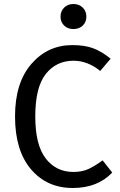

<svg xmlns="http://www.w3.org/2000/svg" viewBox="-20 -926 600 958"><path d="M346 -906Q375 -906 393 -888Q411 -870 411 -843Q411 -816 393 -798.5Q375 -781 346 -781Q318 -781 300 -798.5Q282 -816 282 -843Q282 -870 300 -888Q318 -906 346 -906ZM341 -701Q403 -701 445.5 -685Q488 -669 532 -633L480 -572Q417 -623 347 -623Q261 -623 208.5 -557Q156 -491 156 -345Q156 -203 208 -135.5Q260 -68 346 -68Q390 -68 422 -83Q454 -98 492 -126L540 -65Q467 12 343 12Q214 12 134.5 -81.5Q55 -175 55 -345Q55 -513 136.5 -607Q218 -701 341 -701Z"/></svg>

Font: Fira Sans
Style: Regular
Weight: 400
Designer: Carrois Corporate & Edenspiekermann AG
Foundry: Carrois Corporate GbR & Edenspiekermann AG
Version: Version 4.106;PS 004.106;hotconv 1.0.70;makeotf.lib2.5.58329